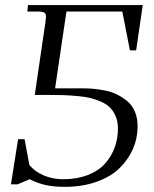

<svg xmlns="http://www.w3.org/2000/svg" viewBox="-20 -722 604 752"><path d="M22.9 0 50.8 -176.8H76.2L95.2 -75.2Q117.2 -49.3 151.9 -34.7Q186.5 -20 227.1 -20Q281.2 -20 323.5 -36.4Q365.7 -52.7 391.1 -81.1Q416.5 -109.4 429.2 -144.5Q441.9 -179.7 441.9 -219.2Q441.9 -245.1 433.3 -265.6Q424.8 -286.1 411.9 -299.8Q398.9 -313.5 376.7 -323.2Q354.5 -333 333.7 -338.1Q313 -343.3 282.2 -345.9Q251.5 -348.6 228.3 -349.4Q205.1 -350.1 170.9 -350.1H116.2L158.2 -637.2Q160.2 -650.9 160.2 -655.8Q160.2 -668.5 153.3 -672.6Q146.5 -676.8 127.9 -676.8H86.9L89.8 -702.1H539.1L513.2 -524.9H488.8L459 -676.8H240.2L195.8 -376H305.2Q325.7 -376 345 -374.3Q364.3 -372.6 390.4 -367.7Q416.5 -362.8 438 -352.1Q459.5 -341.3 478.5 -325.7Q497.6 -310.1 508.3 -284.7Q519 -259.3 519 -227.1Q519 -181.2 501 -139.4Q482.9 -97.7 448.7 -64Q414.6 -30.3 358.9 -10.3Q303.2 9.8 233.9 9.8Q188.5 9.8 157.2 2.4Q126 -4.9 96.2 -20L48.8 0Z"/></svg>

Font: Dihjauti
Style: Italic
Weight: 400
Italic angle: -9°
Designer: T. Christopher White
Version: Version 3.0.0